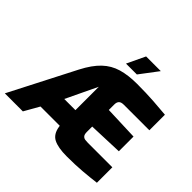

<svg xmlns="http://www.w3.org/2000/svg" viewBox="-215 -1175 1423 1423"><g transform="rotate(45 496.0 -464.0)"><path d="M659 6Q569 6 521.5 -18Q474 -42 464 -111L463 -118H261L194 0H5L269 -514Q315 -603 367.5 -653Q420 -703 488.5 -723Q557 -743 649 -743Q743 -743 825 -737.5Q907 -732 956 -727V-564H689Q660 -564 648.5 -551.5Q637 -539 637 -516V-458L906 -448V-294L637 -284V-228Q637 -202 646.5 -191Q656 -180 670.5 -178Q685 -176 699 -176H956V-14Q893 -6 821 0Q749 6 659 6ZM346 -282H463V-527ZM484 -791 552 -934H706L598 -791Z"/></g></svg>

Font: Exo Thin Black
Style: Regular
Weight: 900
Version: Version 2.000